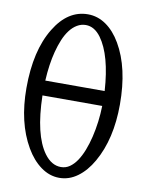

<svg xmlns="http://www.w3.org/2000/svg" viewBox="-90 -867 720 944"><g transform="rotate(10 270.0 -395.0)"><path d="M105 -104Q36.6 -221.7 36.6 -394Q36.6 -581.5 106.4 -695.3Q171.9 -803.2 272.5 -803.2Q320.8 -803.2 362.8 -774.2Q404.8 -745.1 436 -691.4Q503.4 -576.2 503.4 -394Q503.4 -220.7 436 -103Q404.8 -48.3 362.8 -17.6Q320.8 13.2 271.7 13.2Q222.7 13.2 179.7 -18.1Q136.7 -49.3 105 -104ZM270.5 -40.5Q294.9 -40.5 314.2 -54Q333.5 -67.4 349.4 -90.8Q365.2 -114.3 377.7 -146.2Q390.1 -178.2 398.9 -214.8Q417 -291 418.9 -371.6H120.6Q125 -174.8 188 -88.9Q223.6 -40.5 270.5 -40.5ZM271 -749.5Q248 -749.5 227.8 -737.5Q207.5 -725.6 191.4 -704.3Q175.3 -683.1 163.3 -654.3Q151.4 -625.5 142.6 -591.8Q126 -527.8 121.6 -445.8H418Q406.7 -622.6 346.7 -705.1Q314 -749.5 271 -749.5Z"/></g></svg>

Font: Cardo-Italic
Style: Italic
Weight: 400
Italic angle: -12°
Designer: David J. Perry
Foundry: David J. Perry
Version: Version 0.991